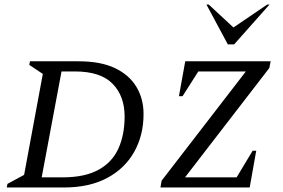

<svg xmlns="http://www.w3.org/2000/svg" viewBox="-20 -832 1256 852"><path d="M10 0 13 -16 87 -56 170 -504 110 -544 113 -560H330Q426 -560 489.5 -530Q553 -500 585 -447Q617 -394 617 -326Q617 -232 575.5 -158Q534 -84 455 -42Q376 0 263 0ZM312 -515H253L165 -45H258Q356 -45 417 -78.5Q478 -112 505.5 -173Q533 -234 533 -315Q533 -406 479.5 -460.5Q426 -515 312 -515ZM692 0 697 -30 1071 -515H860L790 -405H774L802 -560H1181L1175 -530L801 -45H1030L1101 -163H1117L1088 0ZM991 -635 896 -812H906L1016 -710L1166 -812H1176L1019 -635Z"/></svg>

Font: Spectral SC
Style: Italic
Weight: 400
Italic angle: -10°
Designer: Jean-Baptiste Levee
Foundry: Production Type
Version: Version 2.001